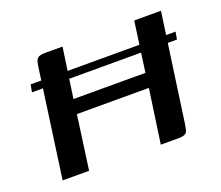

<svg xmlns="http://www.w3.org/2000/svg" viewBox="-85 -581 809 702"><g transform="rotate(-20 319.5 -230.0)"><path d="M49 0 108 -423Q110 -436 113 -444Q116 -452 124 -456Q132 -460 149 -460H216L188 -266H468L495 -460H599L540 -41Q538 -29 536 -19.5Q534 -10 526 -5Q518 0 501 0H431L461 -210H181L152 0ZM59 -370H623L618 -341H54Z"/></g></svg>

Font: Genos Thin Medium
Style: Italic
Weight: 500
Italic angle: -8°
Version: Version 1.010